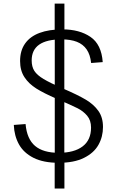

<svg xmlns="http://www.w3.org/2000/svg" viewBox="-20 -908 660 1085"><path d="M344 -15.5V157.5H289V-15.5ZM289 -710V-887.5H344V-710ZM289.5 -1V-724.5H343.5V-1ZM327.5 -685.5Q244 -685.5 201.5 -655.8Q159 -626 159 -566.5Q159 -531 174.2 -507.2Q189.5 -483.5 226.2 -461.5Q263 -439.5 336.5 -407.5Q419 -372 464.5 -345Q510 -318 536 -281.2Q562 -244.5 562 -190.5Q562 -135 536.2 -89.2Q510.5 -43.5 454.5 -15.8Q398.5 12 312 12Q225 12 169.2 -16.2Q113.5 -44.5 87 -92.5Q60.5 -140.5 58 -202L124.5 -207Q132 -122.5 178 -83.5Q224 -44.5 312 -44.5Q399.5 -44.5 447 -80.8Q494.5 -117 494.5 -187Q494.5 -228 472.5 -254Q450.5 -280 418.8 -296Q387 -312 298.5 -350.5Q228 -381 185.2 -407.8Q142.5 -434.5 118 -472Q93.5 -509.5 93.5 -563Q93.5 -622 121.8 -662Q150 -702 203.5 -722Q257 -742 333 -742Q429 -742 491.2 -699.5Q553.5 -657 560.5 -557L495 -552Q490 -599 469.8 -628.5Q449.5 -658 414.2 -671.8Q379 -685.5 327.5 -685.5Z"/></svg>

Font: Monaspace Argon Var ExtraLight
Style: Regular
Weight: 200
Designer: Riley Cran and the Lettermatic Team
Version: Version 1.200 (Monaspace Argon Var)